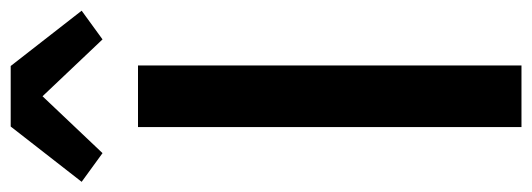

<svg xmlns="http://www.w3.org/2000/svg" viewBox="-360 -674 1019 368"><g transform="rotate(-90 150.0 -489.5)"><path d="M91 0V-735H209V0ZM41 -803 -14 -843 92 -979H208L314 -843L259 -803L150 -918Z"/></g></svg>

Font: Iosevka Aile
Style: Bold
Weight: 700
Designer: Belleve Invis
Foundry: Belleve Invis
Version: Version 28.0.1; ttfautohint (v1.8.4)